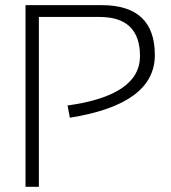

<svg xmlns="http://www.w3.org/2000/svg" viewBox="-20 -718 657 738"><path d="M78.1 0V-698.2H371.1Q575.2 -698.2 575.2 -506.3Q575.2 -317.4 248.5 -265.6L239.7 -312.5Q518.1 -351.1 518.1 -502.4Q518.1 -652.8 362.8 -652.8H129.4V0Z"/></svg>

Font: Voltera Light
Style: Light
Weight: 300
Designer: Bernd Montag
Version: Version 1.301